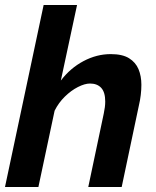

<svg xmlns="http://www.w3.org/2000/svg" viewBox="-24 -750 626 770"><path d="M151 -730H285L220 -427Q258 -477 311 -505Q364 -533 420 -533Q467 -533 493.5 -516.5Q520 -500 531.5 -472.5Q543 -445 543 -410Q543 -390 540.5 -369Q538 -348 533 -327L464 0H330L392 -294Q395 -308 396.5 -320Q398 -332 398 -343Q398 -380 382 -397.5Q366 -415 337 -415Q316 -415 288.5 -401Q261 -387 236 -362.5Q211 -338 195 -306L130 0H-4Z"/></svg>

Font: Raleway Thin
Style: Bold Italic
Weight: 700
Italic angle: -12°
Version: Version 4.026